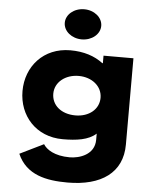

<svg xmlns="http://www.w3.org/2000/svg" viewBox="-66 -838 927 1168"><g transform="rotate(5 397.0 -254.5)"><path d="M400.9 -784C339.2 -784 289.5 -743 289.5 -692C289.5 -641 339.2 -600 400.9 -600C462.6 -600 512.2 -641 512.2 -692C512.2 -743 462.6 -784 400.9 -784ZM83.5 126C137.5 251 261.1 275 390.6 275C596.8 275 724.5 186 724.5 14V-513H541.8V-467H538.2C487.4 -506 420.8 -528 338.5 -528C174.5 -528 69.5 -406 69.5 -256C69.5 -106 174.5 15 338.5 15C423.2 15 495.8 5 541.8 -37V1C541.8 92 449.9 121 390.6 121C297.4 121 247.5 86 228.5 55ZM257.5 -256C257.5 -327 321.6 -377 402.7 -377C482.5 -377 546.2 -327 546.2 -256C546.2 -186 486.2 -136 402.7 -136C315.6 -136 257.5 -186 257.5 -256Z"/></g></svg>

Font: Hussar
Style: BdSuprExt
Weight: 700
Foundry: Cannot Into Space Fonts
Version: Version 2.00